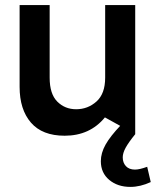

<svg xmlns="http://www.w3.org/2000/svg" viewBox="-20 -523 612 754"><path d="M234 10Q333 10 392 -62L511 4V-503H393V-218Q393 -155 359 -124.5Q325 -94 279 -94Q235 -94 205 -124Q175 -154 175 -218V-503H57V-182Q57 -93 101.5 -41.5Q146 10 234 10ZM510 143Q487 143 474.5 129.5Q462 116 462 95Q462 78 473.5 57Q485 36 511 4L454 -31Q413 12 394.5 45Q376 78 376 110Q376 156 409 183.5Q442 211 492 211Q531 211 572 192L558 132Q528 143 510 143Z"/></svg>

Font: Geom Medium
Style: Bold
Weight: 500
Version: Version 1.102